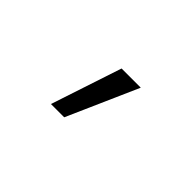

<svg xmlns="http://www.w3.org/2000/svg" viewBox="-32 -891 665 665"><g transform="rotate(45 300.0 -559.0)"><path d="M296 -689H390L275 -429H210Z"/></g></svg>

Font: FiraDG Mono
Style: Regular
Weight: 400
Designer: Carrois Corporate & Edenspiekermann AG
Foundry: Carrois Corporate GbR & Edenspiekermann AG
Version: Version 3.206